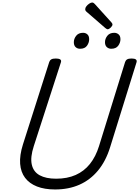

<svg xmlns="http://www.w3.org/2000/svg" viewBox="-20 -1477 1099 1516"><path d="M415 19Q332 19 272 -4.5Q212 -28 178 -73Q144 -118 139 -184Q134 -250 161 -336L369 -988Q374 -1002 385.5 -1008.5Q397 -1015 421 -1015Q444 -1015 455 -1008Q466 -1001 461 -985L247 -324Q218 -235 231 -177.5Q244 -120 293.5 -93Q343 -66 423 -66Q511 -66 577.5 -95.5Q644 -125 690 -182.5Q736 -240 762 -324L968 -988Q973 -1002 984.5 -1008.5Q996 -1015 1019 -1015Q1067 -1015 1058 -985L849 -313Q815 -204 753.5 -130Q692 -56 607 -18.5Q522 19 415 19ZM612 -1092Q591 -1092 577 -1105Q563 -1118 563 -1144Q563 -1171 581.5 -1194.5Q600 -1218 636 -1218Q656 -1218 670 -1205.5Q684 -1193 684 -1167Q684 -1140 667 -1116Q650 -1092 612 -1092ZM858 -1092Q838 -1092 823.5 -1105Q809 -1118 809 -1144Q809 -1171 827.5 -1194.5Q846 -1218 882 -1218Q902 -1218 916.5 -1205.5Q931 -1193 931 -1167Q931 -1140 913.5 -1116Q896 -1092 858 -1092ZM830 -1246Q826 -1246 821 -1249Q816 -1252 811 -1256L668 -1380Q658 -1388 655.5 -1393Q653 -1398 653 -1405Q653 -1416 662.5 -1428Q672 -1440 685 -1448.5Q698 -1457 707 -1457Q714 -1457 718.5 -1454Q723 -1451 728 -1446L860 -1300Q866 -1293 867 -1289.5Q868 -1286 868 -1283Q868 -1273 854.5 -1259.5Q841 -1246 830 -1246Z"/></svg>

Font: Playwrite AU VIC
Style: Regular
Weight: 400
Designer: Veronika Burian, José Scaglione
Foundry: TypeTogether
Version: Version 1.002